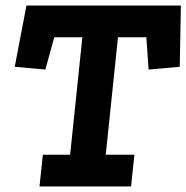

<svg xmlns="http://www.w3.org/2000/svg" viewBox="-20 -670 670 690"><path d="M626 -430 514 -420 506 -536H404L360 -114H463L451 0H122L134 -114H232L276 -536H175L143 -420L33 -430L75 -650H630Z"/></svg>

Font: Zilla Slab
Style: Bold Italic
Weight: 700
Italic angle: -6°
Designer: Typotheque.com
Foundry: Typotheque type foundry
Version: Version 1.1; 2017; ttfautohint (v1.6)